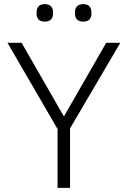

<svg xmlns="http://www.w3.org/2000/svg" viewBox="-20 -904 615 924"><path d="M257 0V-283L16 -698H84L286 -346H289L491 -698H559L317 -286V0ZM196 -800Q175 -800 165.5 -810.5Q156 -821 156 -837V-847Q156 -863 165.5 -873.5Q175 -884 196 -884Q216 -884 225.5 -873.5Q235 -863 235 -847V-837Q235 -821 225.5 -810.5Q216 -800 196 -800ZM380 -800Q360 -800 350.5 -810.5Q341 -821 341 -837V-847Q341 -863 350.5 -873.5Q360 -884 380 -884Q401 -884 410.5 -873.5Q420 -863 420 -847V-837Q420 -821 410.5 -810.5Q401 -800 380 -800Z"/></svg>

Font: IBM Plex Sans Devanagari Light
Style: Regular
Weight: 300
Designer: Mike Abbink, Paul van der Laan, Pieter van Rosmalen, Erin McLaughlin
Foundry: Bold Monday
Version: Version 1.1